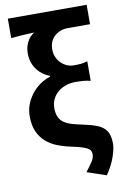

<svg xmlns="http://www.w3.org/2000/svg" viewBox="-107 -859 735 1130"><g transform="rotate(-10 260.5 -293.5)"><path d="M322 172Q348 138 362 117Q376 96 376 73Q376 61 370.5 52Q365 43 352 36Q339 29 317 22.5Q295 16 262 9Q218 0 179.5 -15Q141 -30 112 -55.5Q83 -81 66.5 -118.5Q50 -156 50 -210Q50 -248 63 -281Q76 -314 97.5 -341.5Q119 -369 148 -389Q177 -409 209 -419V-423Q159 -443 131 -483Q103 -523 103 -577Q103 -612 118 -642.5Q133 -673 162 -691Q144 -690 129 -689.5Q114 -689 98.5 -688Q83 -687 65 -685.5Q47 -684 23 -682V-798H494V-682H362Q314 -682 281.5 -653Q249 -624 249 -573Q249 -550 257.5 -529.5Q266 -509 281 -493.5Q296 -478 316 -469Q336 -460 359 -460Q383 -460 399.5 -461.5Q416 -463 440 -470V-353Q415 -359 394.5 -360.5Q374 -362 351 -362Q321 -362 293.5 -353Q266 -344 245.5 -327Q225 -310 213 -286Q201 -262 201 -232Q201 -199 211 -178Q221 -157 240.5 -143.5Q260 -130 288.5 -122Q317 -114 355 -106Q399 -97 428 -86Q457 -75 474 -58.5Q491 -42 498 -19Q505 4 505 35Q505 62 489 110Q473 158 437 211Z"/></g></svg>

Font: Kinto Sans
Style: Bold
Weight: 700
Designer: Authors: Ryoko NISHIZUKA  (kana & ideographs); Paul D. Hunt (Latin, Greek & Cyrillic); Wenlong ZHANG  (bopomofo); Sandol
Foundry: Adobe Systems Incorporated, ookami Inc.
Version: Version 0.001